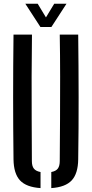

<svg xmlns="http://www.w3.org/2000/svg" viewBox="-20 -982 482 1009"><path d="M51 -144.5Q49 -309 49 -472.2Q49 -635.5 51 -800H148Q146.5 -690.5 146.2 -579.2Q146 -468 146.5 -356.5Q147 -245 147.5 -135.5Q147.5 -109.5 158 -96Q168.5 -82.5 193 -78V6.5Q118 1.5 85 -34.2Q52 -70 51 -144.5ZM249.5 6.5V-78Q274 -82.5 284 -96.2Q294 -110 294 -135.5Q295 -245 295.5 -356.5Q296 -468 296 -579.2Q296 -690.5 294 -800H391Q393 -635.5 393.2 -472.2Q393.5 -309 391 -144.5Q390 -70 357 -34.2Q324 1.5 249.5 6.5ZM192.5 -840 113 -962.5H178L221.5 -890.5L265 -962.5H329.5L250 -840Z"/></svg>

Font: Big Shoulders Stencil Text Thin SemiBold
Style: Regular
Weight: 600
Version: Version 2.001